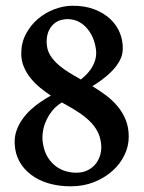

<svg xmlns="http://www.w3.org/2000/svg" viewBox="-20 -655 507 675"><path d="M158.7 -318.8Q139.6 -331.5 120.8 -346.9Q102.1 -362.3 87.4 -380.6Q72.8 -398.9 63.7 -420.4Q54.7 -441.9 54.7 -466.8Q54.7 -504.9 71.3 -535.9Q87.9 -566.9 113.5 -588.6Q139.2 -610.4 170.7 -622.3Q202.1 -634.3 232.9 -634.8Q277.3 -635.3 311.3 -622.3Q345.2 -609.4 367.9 -587.9Q390.6 -566.4 401.6 -538.8Q412.6 -511.2 411.6 -481.9Q411.1 -460.4 400.6 -441.4Q390.1 -422.4 374.3 -406Q358.4 -389.6 340.1 -376Q321.8 -362.3 304.7 -352.1Q330.1 -336.9 353.3 -319.3Q376.5 -301.8 394 -280.5Q411.6 -259.3 422.1 -233.2Q432.6 -207 432.6 -174.3Q432.6 -140.6 417.2 -109.1Q401.9 -77.6 374.5 -53.5Q347.2 -29.3 310.1 -14.6Q272.9 0 229 0Q186 0 150.6 -10.5Q115.2 -21 89.4 -40.5Q63.5 -60.1 48.3 -87.4Q33.2 -114.7 31.7 -148.9Q30.3 -173.3 37.8 -195.1Q45.4 -216.8 58.6 -235.6Q71.8 -254.4 88.9 -270Q106 -285.6 124 -297.4Q143.1 -310.5 158.7 -318.8ZM264.2 -375.5Q268.1 -378.9 272.5 -382.6Q276.9 -386.2 280.8 -390.1Q290 -398.9 297.9 -409.9Q305.7 -420.9 310.8 -432.9Q315.9 -444.8 317.6 -458Q319.3 -471.2 316.9 -484.9Q312 -514.2 300.3 -534.7Q288.6 -555.2 273.4 -567.6Q258.3 -580.1 240.7 -584.7Q223.1 -589.4 206.1 -586.9Q189 -585 176.3 -576.4Q163.6 -567.9 155.8 -554.9Q147.9 -542 145.3 -525.6Q142.6 -509.3 145.5 -490.7Q147.9 -475.1 156.2 -461.2Q164.6 -447.3 177.2 -434.8Q189.9 -422.4 206.3 -410.9Q222.7 -399.4 240.7 -389.2Q246.6 -385.7 252.4 -382.6Q258.3 -379.4 264.2 -375.5ZM197.3 -294.9Q190.9 -291 185.1 -286.4Q179.2 -281.7 173.3 -276.4Q162.1 -265.1 152.8 -250.5Q143.6 -235.8 137.7 -219.5Q131.8 -203.1 129.9 -185.1Q127.9 -167 131.3 -148.4Q136.2 -120.1 148.7 -100.8Q161.1 -81.5 177.7 -69.6Q194.3 -57.6 213.6 -52.5Q232.9 -47.4 251 -47.9Q273.4 -48.3 290.5 -57.6Q307.6 -66.9 318.4 -81.5Q329.1 -96.2 333.5 -114.7Q337.9 -133.3 335 -152.8Q332 -175.8 321.8 -194.6Q311.5 -213.4 294.9 -229.5Q278.3 -245.6 256.8 -259.8Q235.4 -273.9 210.4 -287.6Z"/></svg>

Font: VarendraSemibold
Style: Regular
Weight: 600
Designer: Jacob Thomas
Foundry: Bangla Type Foundry
Version: Version 1.008